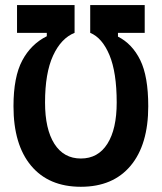

<svg xmlns="http://www.w3.org/2000/svg" viewBox="-20 -713 626 743"><path d="M45.9 -693.4H268.6V-585.9Q216.3 -564.9 185.3 -497.6Q154.3 -430.2 154.3 -316.4Q154.3 -213.4 190.4 -156.5Q226.6 -99.6 293 -99.6Q359.4 -99.6 395.5 -156.5Q431.6 -213.4 431.6 -316.4Q431.6 -432.6 403.6 -499.8Q375.5 -566.9 329.1 -585.9V-693.4H540V-585.9H436.5V-571.3Q491.7 -543.5 522.7 -480.5Q553.7 -417.5 553.7 -301.8Q553.7 -153.3 485.6 -71.8Q417.5 9.8 293 9.8Q168.5 9.8 100.3 -71.8Q32.2 -153.3 32.2 -301.8Q32.2 -415.5 66.2 -479Q100.1 -542.5 161.1 -572.8V-585.9H45.9Z"/></svg>

Font: CaskaydiaCove NFP SemiBold
Style: Regular
Weight: 600
Designer: Aaron Bell
Foundry: Saja Typeworks
Version: Version 2111.001; VTT 6.35;Nerd Fonts 3.1.1